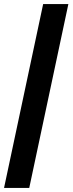

<svg xmlns="http://www.w3.org/2000/svg" viewBox="-24 -720 362 952"><path d="M-4 212 190 -700H315L121 212Z"/></svg>

Font: Red Hat Display
Style: Bold Italic
Weight: 700
Italic angle: -12°
Designer: Pentagram / MCKL
Foundry: Pentagram / MCKL
Version: Version 1.003; Red Hat Display Bold Italic